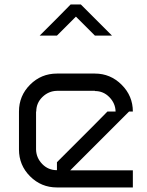

<svg xmlns="http://www.w3.org/2000/svg" viewBox="-20 -823 647 843"><path d="M288.3 -75H563.3V0H230Q160.8 0 112.1 -48.8Q63.3 -97.5 63.3 -166.7V-333.3Q63.3 -402.5 112.1 -451.2Q160.8 -500 230 -500H396.7Q465 -500 514.2 -450.8Q563.3 -401.7 563.3 -333.3H546.7L380 -166.7ZM230 -75.8V-110.8Q260 -140.8 396.7 -277.5L451.7 -333.3H487.5Q486.7 -369.2 460.4 -396.2Q434.2 -423.3 396.7 -423.3V-424.2H230Q193.3 -423.3 166.2 -397.1Q139.2 -370.8 139.2 -333.3H138.3V-166.7Q139.2 -130 165.4 -102.9Q191.7 -75.8 230 -75.8ZM335 -803.3 471.7 -666.7H396.7L313.3 -750L230 -666.7H154.2Q237.5 -749.2 290 -803.3Z"/></svg>

Font: 0xA000-Squarish
Style: Squareish
Weight: 400
Version: Version 0.1